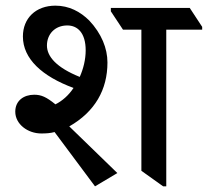

<svg xmlns="http://www.w3.org/2000/svg" viewBox="-20 -652 735 679"><path d="M316 7 395 -40 225 -205C316 -257 360 -335 360 -431C360 -481 339 -533 296 -579C264 -611 224 -632 176 -632C106 -632 61 -587 61 -523C61 -444 129 -382 240 -341C223 -315 200 -295 176 -283C144 -309 126 -317 101 -317C64 -317 34 -296 34 -257C34 -213 78 -180 126 -180C144 -180 158 -181 173 -185ZM557 7H568V-547H695V-557L651 -624H372V-612L415 -547H480V-48ZM146 -491C146 -531 174 -562 218 -562C254 -562 283 -536 283 -474C283 -442 275 -409 262 -380C180 -413 146 -452 146 -491Z"/></svg>

Font: Noto Serif Devanagari Medium
Style: Regular
Weight: 500
Designer: Universal Thirst, Indian Type Foundry and the Monotype Design Team
Foundry: Monotype Imaging Inc.
Version: Version 2.004